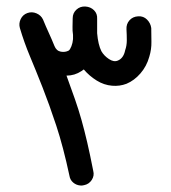

<svg xmlns="http://www.w3.org/2000/svg" viewBox="-20 -563 524 589"><path d="M226 6Q214 5 204.5 -3Q195 -11 193 -24Q174 -113 152.5 -178Q131 -243 110.5 -295Q90 -347 72 -390Q54 -433 41 -477Q37 -491 43.5 -504.5Q50 -518 64 -523Q78 -528 92 -522Q106 -516 112 -503Q121 -481 130 -461.5Q139 -442 147 -422Q153 -407 166.5 -404.5Q180 -402 191 -408Q195 -411 199 -421Q203 -431 204 -443V-448V-456Q202 -469 202.5 -481Q203 -493 203 -507Q203 -523 214.5 -533.5Q226 -544 242 -543Q258 -542 268.5 -531.5Q279 -521 278 -505V-461Q281 -426 291 -406Q299 -392 314 -382Q329 -372 341 -377Q359 -384 364 -409Q369 -423 369 -439.5Q369 -456 368 -473Q367 -489 377 -500.5Q387 -512 404 -513Q420 -514 431 -503Q442 -492 444 -477Q444 -457 444.5 -434.5Q445 -412 438 -389Q430 -360 411 -338Q392 -316 368 -306Q347 -298 324 -300Q299 -302 276.5 -316Q254 -330 237 -350Q236 -349 230 -345Q209 -331 184 -331Q199 -290 210 -258.5Q221 -227 230 -195Q239 -163 247.5 -126.5Q256 -90 266 -39Q270 -24 261.5 -11Q253 2 238 5Q230 7 226 6Z"/></svg>

Font: Dongol
Style: Regular
Weight: 400
Designer: Abdo Mohamed and Ibrahim Hamdi
Foundry: Protype Foundry
Version: Version 1.000;hotconv 1.0.109;makeotfexe 2.5.65596